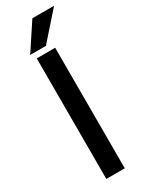

<svg xmlns="http://www.w3.org/2000/svg" viewBox="-220 -882 709 920"><g transform="rotate(-30 134.0 -422.0)"><path d="M70 0V-667H172V0ZM268 -844 138 -697H51L148 -844Z"/></g></svg>

Font: Epunda Sans Medium
Style: Regular
Weight: 500
Designer: Simon Atzbach
Foundry: typofactur
Version: Version 2.204; ttfautohint (v1.8.4.7-5d5b)